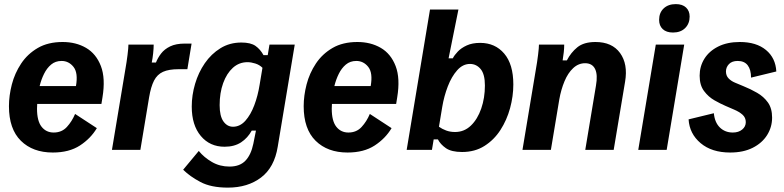

<svg xmlns="http://www.w3.org/2000/svg" viewBox="-20 -712 3723 912"><path d="M230.8 12.5Q135.8 12.5 79.2 -43.3Q22.5 -99.2 22.5 -207.5Q22.5 -257.5 36.2 -310.8Q50 -364.2 80.4 -410Q110.8 -455.8 159.6 -484.2Q208.3 -512.5 277.5 -512.5Q340.8 -512.5 388.8 -484.6Q436.7 -456.7 459.2 -398.3Q481.7 -340 466.7 -249.2L461.7 -218.3H156.7Q155.8 -206.7 155.8 -195.8Q155.8 -137.5 177.5 -110Q199.2 -82.5 235 -82.5Q273.3 -82.5 297.5 -108.8Q321.7 -135 336.7 -170.8L440 -103.3Q410.8 -54.2 359.6 -20.8Q308.3 12.5 230.8 12.5ZM272.5 -422.5Q243.3 -422.5 222.9 -405.4Q202.5 -388.3 189.2 -361.2Q175.8 -334.2 168.3 -303.3H340.8Q351.7 -365.8 329.2 -394.2Q306.7 -422.5 272.5 -422.5Z M511.7 0 575 -380Q581.7 -417.5 585.8 -451.2Q590 -485 590 -500H710Q710 -482.5 707.5 -458.8Q705 -435 700.8 -415H720.8Q729.2 -436.7 745 -457.5Q760.8 -478.3 788.3 -491.7Q815.8 -505 858.3 -505H890L870 -383.3H828.3Q781.7 -383.3 754.2 -370.8Q726.7 -358.3 711.7 -329.2Q696.7 -300 688.3 -250L646.7 0Z M1062.5 179.2Q982.5 179.2 932.1 152.5Q881.7 125.8 850 94.2L924.2 5Q949.2 35.8 986.7 57.5Q1024.2 79.2 1070 79.2Q1119.2 79.2 1145.8 51.2Q1172.5 23.3 1183.3 -29.2L1195.8 -91.7H1175.8Q1156.7 -56.7 1125 -35.8Q1093.3 -15 1046.7 -15Q976.7 -15 933.8 -66.2Q890.8 -117.5 890.8 -205.8Q890.8 -260 906.7 -313.8Q922.5 -367.5 952.9 -411.7Q983.3 -455.8 1027.1 -482.9Q1070.8 -510 1126.7 -510Q1170.8 -510 1193.8 -493.8Q1216.7 -477.5 1231.7 -450H1251.7L1260 -500H1380L1299.2 -15Q1283.3 83.3 1220 131.2Q1156.7 179.2 1062.5 179.2ZM1086.7 -110Q1120 -110 1145.4 -138.3Q1170.8 -166.7 1187.9 -212.1Q1205 -257.5 1213.3 -310L1226.7 -390Q1212.5 -404.2 1192.5 -410.4Q1172.5 -416.7 1155.8 -416.7Q1115.8 -416.7 1086.2 -390Q1056.7 -363.3 1040 -317.1Q1023.3 -270.8 1023.3 -212.5Q1023.3 -160.8 1041.2 -135.4Q1059.2 -110 1086.7 -110Z M1630.8 12.5Q1535.8 12.5 1479.2 -43.3Q1422.5 -99.2 1422.5 -207.5Q1422.5 -257.5 1436.2 -310.8Q1450 -364.2 1480.4 -410Q1510.8 -455.8 1559.6 -484.2Q1608.3 -512.5 1677.5 -512.5Q1740.8 -512.5 1788.8 -484.6Q1836.7 -456.7 1859.2 -398.3Q1881.7 -340 1866.7 -249.2L1861.7 -218.3H1556.7Q1555.8 -206.7 1555.8 -195.8Q1555.8 -137.5 1577.5 -110Q1599.2 -82.5 1635 -82.5Q1673.3 -82.5 1697.5 -108.8Q1721.7 -135 1736.7 -170.8L1840 -103.3Q1810.8 -54.2 1759.6 -20.8Q1708.3 12.5 1630.8 12.5ZM1672.5 -422.5Q1643.3 -422.5 1622.9 -405.4Q1602.5 -388.3 1589.2 -361.2Q1575.8 -334.2 1568.3 -303.3H1740.8Q1751.7 -365.8 1729.2 -394.2Q1706.7 -422.5 1672.5 -422.5Z M2175 10Q2124.2 10 2097.9 -8.3Q2071.7 -26.7 2060 -50H2040L2031.7 0H1911.7L2022.5 -666.7H2157.5L2110.8 -435H2130.8Q2138.3 -450 2154.6 -467.1Q2170.8 -484.2 2197.1 -496.2Q2223.3 -508.3 2260.8 -508.3Q2331.7 -508.3 2375 -457.5Q2418.3 -406.7 2418.3 -310.8Q2418.3 -255 2402.9 -198.3Q2387.5 -141.7 2357.1 -94.6Q2326.7 -47.5 2281.2 -18.8Q2235.8 10 2175 10ZM2141.7 -85Q2185 -85 2216.7 -115.4Q2248.3 -145.8 2265.8 -196.2Q2283.3 -246.7 2283.3 -305.8Q2283.3 -360 2262.9 -384.2Q2242.5 -408.3 2212.5 -408.3Q2178.3 -408.3 2151.7 -378.3Q2125 -348.3 2107.1 -301.7Q2089.2 -255 2080.8 -205L2065 -110Q2080 -99.2 2099.2 -92.1Q2118.3 -85 2141.7 -85Z M2461.7 0 2525 -380Q2531.7 -417.5 2535.8 -451.2Q2540 -485 2540 -500H2660Q2660 -482.5 2657.9 -463.8Q2655.8 -445 2652.5 -425H2672.5Q2691.7 -462.5 2722.5 -487.5Q2753.3 -512.5 2808.3 -512.5Q2887.5 -512.5 2925.4 -460Q2963.3 -407.5 2949.2 -324.2L2895 0H2760L2810.8 -305Q2820 -356.7 2806.7 -384.2Q2793.3 -411.7 2759.2 -411.7Q2727.5 -411.7 2702.5 -388.3Q2677.5 -365 2661.3 -325.8Q2645 -286.7 2636.7 -240L2596.7 0Z M3011.7 0 3095 -500H3230L3146.7 0ZM3176.7 -557.5Q3145 -557.5 3127.9 -573.8Q3110.8 -590 3110.8 -617.5Q3110.8 -651.7 3132.5 -672.1Q3154.2 -692.5 3190 -692.5Q3221.7 -692.5 3238.8 -676.2Q3255.8 -660 3255.8 -633.3Q3255.8 -600 3234.6 -578.8Q3213.3 -557.5 3176.7 -557.5Z M3448.3 12.5Q3360.8 12.5 3307.9 -32.1Q3255 -76.7 3250.8 -145L3370.8 -174.2Q3375 -130 3399.6 -106.2Q3424.2 -82.5 3460.8 -82.5Q3488.3 -82.5 3505.4 -96.7Q3522.5 -110.8 3522.5 -131.7Q3522.5 -153.3 3507.1 -167.1Q3491.7 -180.8 3468.3 -190.8L3425.8 -209.2Q3402.5 -219.2 3373.8 -235.4Q3345 -251.7 3324.2 -279.6Q3303.3 -307.5 3303.3 -352.5Q3303.3 -396.7 3325.8 -432.9Q3348.3 -469.2 3391.2 -490.8Q3434.2 -512.5 3494.2 -512.5Q3572.5 -512.5 3618.3 -474.6Q3664.2 -436.7 3667.5 -372.5L3547.5 -343.3Q3547.5 -380.8 3531.7 -401.7Q3515.8 -422.5 3484.2 -422.5Q3456.7 -422.5 3442.5 -407.5Q3428.3 -392.5 3428.3 -372.5Q3428.3 -352.5 3440.8 -339.6Q3453.3 -326.7 3471.7 -319.2L3511.7 -302.5Q3545 -289.2 3576.2 -271.2Q3607.5 -253.3 3627.5 -225.4Q3647.5 -197.5 3647.5 -153.3Q3647.5 -108.3 3623.8 -70.4Q3600 -32.5 3555.4 -10Q3510.8 12.5 3448.3 12.5Z"/></svg>

Font: Familjen Grotesk GF
Style: Bold Italic
Weight: 700
Designer: Anders Wikstroem, Jonas Baeckman, Matilda Gysing, Kristian Moeller
Foundry: Familjen STHML AB
Version: Version 2.000; Beta; Release 4; Build 6